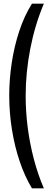

<svg xmlns="http://www.w3.org/2000/svg" viewBox="-20 -820 288 1040"><path d="M153 200Q114.5 136.5 87 55.2Q59.5 -26 44.8 -117.5Q30 -209 30 -302.5Q30 -389.5 43.5 -479Q57 -568.5 84.2 -651.2Q111.5 -734 153 -800H217.5Q169 -685 144 -556Q119 -427 119 -300Q119 -215.5 130.2 -128.5Q141.5 -41.5 163.5 42.2Q185.5 126 217.5 200Z"/></svg>

Font: Big Shoulders Display Thin SemiBold
Style: Regular
Weight: 600
Version: Version 2.002